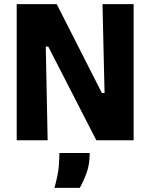

<svg xmlns="http://www.w3.org/2000/svg" viewBox="-20 -680 729 931"><path d="M61 0V-660H255L474 -229H487L477 -660H628V0H447L214 -454H202L211 0ZM244 231Q262 166 265 126.5Q268 87 268 62H415Q415 117 400 158Q385 199 367 231Z"/></svg>

Font: Bricolage Grotesque SemiCondensed ExtraBold
Style: Regular
Weight: 800
Width: 4
Designer: Mathieu Triay
Foundry: Atelier Triay
Version: Version 1.001;gftools[0.9.33.dev8+g029e19f]